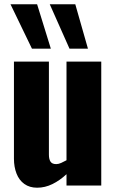

<svg xmlns="http://www.w3.org/2000/svg" viewBox="-20 -865 544 895"><path d="M153 10Q118 10 93.5 -7.5Q69 -25 57 -56Q45 -87 45 -125V-578H208V-144Q208 -123 215.5 -111.5Q223 -100 242 -100Q253 -100 265 -105.5Q277 -111 290 -118V-578H452V0H290V-53Q259 -24 224.5 -7Q190 10 153 10ZM129 -638 29 -845H153L217 -638ZM304 -638 212 -845H331L390 -638Z"/></svg>

Font: Oswald
Style: Bold
Weight: 700
Designer: Vernon Adams
Foundry: Vernon Adams
Version: Version 4.103;gftools[0.9.33.dev8+g029e19f]